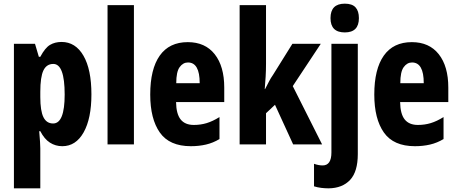

<svg xmlns="http://www.w3.org/2000/svg" viewBox="-20 -788 2495 1048"><path d="M316 -559Q392 -559 435.5 -484Q479 -409 479 -273Q479 -141 436.5 -65.5Q394 10 320 10Q283 10 252.5 -9.5Q222 -29 200 -72H194Q197 -37 198.5 -14Q200 9 200 22V240H56V-549H171L192 -478H200Q226 -527 253 -543Q280 -559 316 -559ZM271 -439Q234 -439 217 -403.5Q200 -368 200 -287V-258Q200 -183 217 -148.5Q234 -114 270 -114Q333 -114 333 -272Q333 -439 271 -439Z M711 0H567V-760H711Z M1005 -558Q1100 -558 1152 -492Q1204 -426 1204 -310V-231H941Q942 -166 966 -136Q990 -106 1038 -106Q1075 -106 1108 -116Q1141 -126 1178 -149V-29Q1143 -8 1104.5 1Q1066 10 1022 10Q905 10 852.5 -64.5Q800 -139 800 -272Q800 -411 852 -484.5Q904 -558 1005 -558ZM1006 -447Q979 -447 960.5 -421.5Q942 -396 942 -334H1070Q1070 -447 1006 -447Z M1432 -441Q1432 -403 1430 -370Q1428 -337 1425 -302H1427Q1440 -327 1449 -344.5Q1458 -362 1470 -379L1576 -549H1731L1578 -318L1738 0H1580L1481 -216L1432 -170V0H1288V-760H1432Z M1784 -689Q1784 -768 1862 -768Q1902 -768 1920.5 -748Q1939 -728 1939 -689Q1939 -611 1862 -611Q1784 -611 1784 -689ZM1774 240Q1754 240 1733.5 237.5Q1713 235 1694 229V106Q1719 115 1741 115Q1789 115 1789 44V-549H1933V53Q1933 149 1891 194Q1849 239 1774 240Z M2228 -558Q2323 -558 2375 -492Q2427 -426 2427 -310V-231H2164Q2165 -166 2189 -136Q2213 -106 2261 -106Q2298 -106 2331 -116Q2364 -126 2401 -149V-29Q2366 -8 2327.5 1Q2289 10 2245 10Q2128 10 2075.5 -64.5Q2023 -139 2023 -272Q2023 -411 2075 -484.5Q2127 -558 2228 -558ZM2229 -447Q2202 -447 2183.5 -421.5Q2165 -396 2165 -334H2293Q2293 -447 2229 -447Z"/></svg>

Font: Noto Sans Tamil ExtraCondensed ExtraBold
Style: Regular
Weight: 800
Width: 2
Designer: Jelle Bosma - Monotype Design Team
Foundry: Monotype Imaging Inc.
Version: Version 2.004; ttfautohint (v1.8.4.7-5d5b)